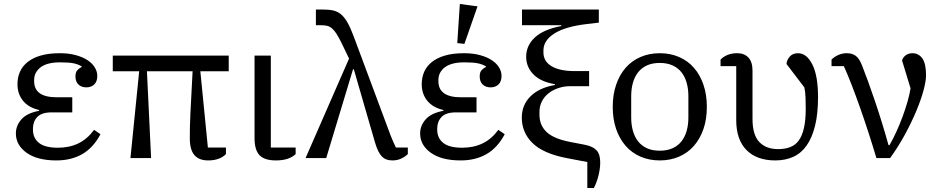

<svg xmlns="http://www.w3.org/2000/svg" viewBox="-20 -796 4724 967"><path d="M264 12Q168 12 114 -26.5Q60 -65 60 -124Q60 -163 87.5 -194.5Q115 -226 177 -238V-242Q124 -254 96 -288.5Q68 -323 68 -372Q68 -406 80.5 -434.5Q93 -463 119.5 -484Q146 -505 186 -516.5Q226 -528 282 -528Q326 -528 361 -518.5Q396 -509 420 -493.5Q444 -478 457 -457Q470 -436 470 -414Q470 -385 454.5 -370.5Q439 -356 415 -356Q390 -356 375 -370.5Q360 -385 360 -411Q360 -433 370.5 -443.5Q381 -454 392 -459V-461Q375 -472 351.5 -477Q328 -482 283 -482Q217 -482 184.5 -457Q152 -432 152 -393V-387Q152 -306 266 -306H344V-230H240Q190 -230 168 -207Q146 -184 146 -149V-143Q146 -101 176 -76.5Q206 -52 272 -52Q329 -52 374 -73.5Q419 -95 454 -142L486 -120Q450 -52 394.5 -20Q339 12 264 12Z M681 -437H548V-516H1132V-437H989L1027 -53H1118V-20Q1104 -5 1081 3.5Q1058 12 1029 12Q982 12 959 -15Q936 -42 936 -99Q936 -125 936.5 -157Q937 -189 939 -225L950 -437H720L741 0H637Z M1344 -516V-53H1469V-20Q1454 -5 1429 3.5Q1404 12 1369 12Q1313 12 1287.5 -14Q1262 -40 1262 -100V-516Z M1738 -501 1699 -582Q1685 -610 1674 -627Q1663 -644 1651.5 -653.5Q1640 -663 1627 -666Q1614 -669 1597 -669H1571V-748H1607Q1637 -748 1659 -743Q1681 -738 1698.5 -723Q1716 -708 1731 -681Q1746 -654 1762 -611L1948 -112Q1953 -99 1960.5 -82Q1968 -65 1974 -53H2034V-20Q2020 -6 2000 3Q1980 12 1957 12Q1942 12 1929 8Q1916 4 1905 -6.5Q1894 -17 1885 -35Q1876 -53 1868 -81L1762 -447H1758L1623 0H1519Z M2300 12Q2204 12 2150 -26.5Q2096 -65 2096 -124Q2096 -163 2123.5 -194.5Q2151 -226 2213 -238V-242Q2160 -254 2132 -288.5Q2104 -323 2104 -372Q2104 -406 2116.5 -434.5Q2129 -463 2155.5 -484Q2182 -505 2222 -516.5Q2262 -528 2318 -528Q2362 -528 2397 -518.5Q2432 -509 2456 -493.5Q2480 -478 2493 -457Q2506 -436 2506 -414Q2506 -385 2490.5 -370.5Q2475 -356 2451 -356Q2426 -356 2411 -370.5Q2396 -385 2396 -411Q2396 -433 2406.5 -443.5Q2417 -454 2428 -459V-461Q2411 -472 2387.5 -477Q2364 -482 2319 -482Q2253 -482 2220.5 -457Q2188 -432 2188 -393V-387Q2188 -306 2302 -306H2380V-230H2276Q2226 -230 2204 -207Q2182 -184 2182 -149V-143Q2182 -101 2212 -76.5Q2242 -52 2308 -52Q2365 -52 2410 -73.5Q2455 -95 2490 -142L2522 -120Q2486 -52 2430.5 -20Q2375 12 2300 12ZM2283 -579 2296 -776 2385 -764 2319 -575Z M2938 20 2833 0Q2715 -23 2661.5 -76Q2608 -129 2608 -204Q2608 -267 2651.5 -310.5Q2695 -354 2775 -368V-372Q2703 -384 2666.5 -421.5Q2630 -459 2630 -510Q2630 -567 2674 -607.5Q2718 -648 2807 -665V-669H2609V-748H2996V-682L2936 -675Q2826 -662 2771.5 -627Q2717 -592 2717 -542V-532Q2717 -487 2758 -462.5Q2799 -438 2874 -438H2947V-362H2854Q2821 -362 2792.5 -352.5Q2764 -343 2742.5 -326Q2721 -309 2709 -285Q2697 -261 2697 -232V-218Q2697 -165 2733 -131Q2769 -97 2852 -81L2925 -67Q2966 -59 2984.5 -39Q3003 -19 3003 22Q3003 52 2994.5 87Q2986 122 2971 151H2938Z M3303 -37Q3340 -37 3367.5 -49.5Q3395 -62 3412.5 -84.5Q3430 -107 3438.5 -137.5Q3447 -168 3447 -204V-312Q3447 -348 3438.5 -378.5Q3430 -409 3412.5 -431.5Q3395 -454 3367.5 -466.5Q3340 -479 3303 -479Q3265 -479 3238 -466.5Q3211 -454 3193.5 -431.5Q3176 -409 3167.5 -378.5Q3159 -348 3159 -312V-204Q3159 -168 3167.5 -137.5Q3176 -107 3193.5 -84.5Q3211 -62 3238 -49.5Q3265 -37 3303 -37ZM3303 12Q3250 12 3206 -7Q3162 -26 3131 -61.5Q3100 -97 3083 -146.5Q3066 -196 3066 -258Q3066 -319 3083 -369Q3100 -419 3131 -454.5Q3162 -490 3206 -509Q3250 -528 3303 -528Q3356 -528 3400 -509Q3444 -490 3475 -454.5Q3506 -419 3523 -369Q3540 -319 3540 -258Q3540 -196 3523 -146.5Q3506 -97 3475 -61.5Q3444 -26 3400 -7Q3356 12 3303 12Z M3609 -496Q3641 -528 3693 -528Q3729 -528 3749.5 -506Q3770 -484 3770 -440V-197Q3770 -117 3804 -81Q3838 -45 3899 -45Q3933 -45 3959.5 -55Q3986 -65 4003 -88.5Q4020 -112 4029 -151Q4038 -190 4038 -248Q4038 -277 4037 -305Q4036 -333 4031 -356L3941 -474Q3943 -495 3958 -511.5Q3973 -528 3999 -528Q4043 -528 4071.5 -471Q4100 -414 4100 -307Q4100 -223 4085 -162.5Q4070 -102 4042.5 -63Q4015 -24 3975 -6Q3935 12 3885 12Q3791 12 3739.5 -40.5Q3688 -93 3688 -191V-463H3609Z M4394 0Q4374 -67 4353 -131.5Q4332 -196 4311 -255.5Q4290 -315 4269.5 -368Q4249 -421 4230 -463H4168V-496Q4182 -510 4202 -519Q4222 -528 4245 -528Q4271 -528 4289 -515.5Q4307 -503 4321 -468Q4335 -433 4352 -386Q4369 -339 4387 -286Q4405 -233 4422.5 -176Q4440 -119 4455 -65H4460Q4478 -96 4495 -133.5Q4512 -171 4526 -209Q4540 -247 4550.5 -283.5Q4561 -320 4566 -351L4523 -492Q4529 -509 4543 -518.5Q4557 -528 4575 -528Q4607 -528 4625.5 -501.5Q4644 -475 4644 -417Q4644 -388 4631.5 -341.5Q4619 -295 4595.5 -238.5Q4572 -182 4538.5 -120Q4505 -58 4463 0Z"/></svg>

Font: IBM Plex Serif
Style: Regular
Weight: 400
Designer: Mike Abbink, Paul van der Laan, Pieter van Rosmalen
Foundry: Bold Monday
Version: Version 3.001